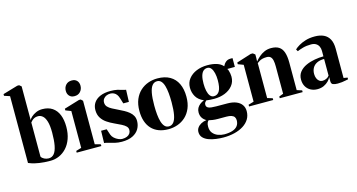

<svg xmlns="http://www.w3.org/2000/svg" viewBox="-108 -1270 3650 1961"><g transform="rotate(-15 1716.5 -290.0)"><path d="M-6 -753V-771L151.5 -817.5H171L193 -799.5V-443Q198.5 -456.5 218.2 -474.8Q238 -493 268.2 -506.8Q298.5 -520.5 334.5 -520.5Q398.5 -520.5 441.2 -491.8Q484 -463 505.5 -409.8Q527 -356.5 527 -283.5Q527 -212.5 507.2 -157.8Q487.5 -103 453.2 -65.5Q419 -28 375 -8.5Q331 11 283 11Q212.5 11 164 3Q115.5 -5 88 -14.2Q60.5 -23.5 53 -27V-733.5ZM275 -462Q251 -462 234.5 -453.5Q218 -445 208.2 -434.5Q198.5 -424 193 -417.5V-57Q202 -40 224 -28.8Q246 -17.5 271 -17.5Q306.5 -17.5 328.8 -44.8Q351 -72 361.5 -126.8Q372 -181.5 372 -262.5Q372 -337.5 358.8 -381Q345.5 -424.5 323.5 -443.2Q301.5 -462 275 -462Z M561 0V-18.5L618 -35.5V-425L560.5 -447V-465L722.5 -514H741L761 -495V-35.5L821.5 -18.5V0ZM689.5 -563Q655 -563 635.8 -584Q616.5 -605 616.5 -637.5Q616.5 -675.5 639.5 -700.5Q662.5 -725.5 701.5 -725.5H702.5Q737.5 -725.5 756.5 -704.8Q775.5 -684 775.5 -651Q775.5 -614.5 752.5 -588.8Q729.5 -563 690.5 -563Z M1036.5 12Q997 12 962 3.5Q927 -5 899.8 -13.5Q872.5 -22 856.5 -22.5L859.5 -151.5H918.5L939.5 -89Q947 -68 965.8 -51.2Q984.5 -34.5 1006.8 -24.8Q1029 -15 1047 -15Q1077 -15 1097.8 -23.8Q1118.5 -32.5 1129.5 -48.5Q1140.5 -64.5 1140.5 -85.5Q1140.5 -107.5 1125.2 -123.5Q1110 -139.5 1080.5 -154.8Q1051 -170 1007 -190Q968.5 -207.5 934.2 -230.8Q900 -254 878.8 -288Q857.5 -322 857.5 -370.5Q857.5 -415 880.5 -448.5Q903.5 -482 947.8 -500.8Q992 -519.5 1055 -519.5Q1097.5 -519.5 1127 -512.8Q1156.5 -506 1177.2 -499Q1198 -492 1214.5 -490L1210 -363H1151L1133 -421Q1126.5 -444.5 1114.5 -460.8Q1102.5 -477 1085.5 -485.5Q1068.5 -494 1048 -494Q1026 -494 1006.8 -485.8Q987.5 -477.5 975.2 -461.2Q963 -445 963 -422Q963 -395 980 -376.5Q997 -358 1024.5 -343.8Q1052 -329.5 1084 -314Q1113.5 -300 1141.5 -284.8Q1169.5 -269.5 1192 -251Q1214.5 -232.5 1227.5 -208.8Q1240.5 -185 1240.5 -153.5Q1240.5 -108.5 1218.8 -70.8Q1197 -33 1152 -10.5Q1107 12 1036.5 12Z M1289.5 -244.5Q1289.5 -315 1311.2 -366.8Q1333 -418.5 1370.2 -452.5Q1407.5 -486.5 1454.5 -503Q1501.5 -519.5 1551.5 -519.5Q1629.5 -519.5 1683 -489Q1736.5 -458.5 1764 -401Q1791.5 -343.5 1791.5 -262.5Q1791.5 -192.5 1769.8 -140.8Q1748 -89 1711 -55.2Q1674 -21.5 1627.2 -5Q1580.5 11.5 1530 11.5Q1473 11.5 1428.2 -5.5Q1383.5 -22.5 1352.5 -55.5Q1321.5 -88.5 1305.5 -136.2Q1289.5 -184 1289.5 -244.5ZM1541.5 -15.5Q1572 -15.5 1591.8 -40.2Q1611.5 -65 1621 -116Q1630.5 -167 1630.5 -246.5Q1630.5 -298 1626.2 -342.8Q1622 -387.5 1612.2 -421Q1602.5 -454.5 1585.2 -473.5Q1568 -492.5 1542 -492.5Q1510.5 -492.5 1490.2 -468Q1470 -443.5 1460.2 -392.2Q1450.5 -341 1450.5 -260Q1450.5 -209 1454.8 -164.8Q1459 -120.5 1469.2 -86.8Q1479.5 -53 1497 -34.2Q1514.5 -15.5 1541.5 -15.5Z M2051 238.5Q2013 238.5 1971.8 233Q1930.5 227.5 1895.2 214.5Q1860 201.5 1838 178.2Q1816 155 1816 119Q1816 94 1830 73.8Q1844 53.5 1869 39.8Q1894 26 1926 21.5Q1898 5 1883.8 -18.5Q1869.5 -42 1869.5 -74.5Q1869.5 -100 1880.2 -119.8Q1891 -139.5 1910 -154.8Q1929 -170 1954.5 -180.5Q1898.5 -204.5 1874 -247Q1849.5 -289.5 1849.5 -340.5Q1849.5 -395.5 1881 -435.2Q1912.5 -475 1964.2 -496.2Q2016 -517.5 2078 -517.5Q2138.5 -517.5 2179.2 -504Q2220 -490.5 2245 -462.5Q2256.5 -488 2276.5 -504.5Q2296.5 -521 2325 -521H2348V-428L2267.5 -427.5Q2273.5 -421.5 2278.2 -406.8Q2283 -392 2286 -374.2Q2289 -356.5 2289 -341.5Q2289 -287 2257.8 -248Q2226.5 -209 2174.8 -188.2Q2123 -167.5 2061 -167.5Q2040.5 -167.5 2017 -169Q1993.5 -170.5 1977.5 -173Q1969 -166 1962.5 -156.8Q1956 -147.5 1956 -132Q1956 -108 1978.8 -98Q2001.5 -88 2059 -88L2176 -87.5Q2231.5 -87.5 2269.8 -72Q2308 -56.5 2328 -28Q2348 0.5 2348 39Q2348 86.5 2325.8 123.2Q2303.5 160 2263 185.8Q2222.5 211.5 2168.2 225Q2114 238.5 2051 238.5ZM2066.5 209.5Q2117.5 209.5 2153 198Q2188.5 186.5 2207 162.8Q2225.5 139 2225.5 103.5Q2225.5 83 2216.2 69Q2207 55 2186.5 47.8Q2166 40.5 2133 40.5H2044Q2014.5 40.5 1989.5 37Q1964.5 33.5 1947.5 29Q1939 37 1932.5 50.8Q1926 64.5 1926 92Q1926 133.5 1947.2 159.2Q1968.5 185 2000.8 197Q2033 209 2066.5 209.5ZM2065 -194Q2103.5 -194 2124 -229.2Q2144.5 -264.5 2144.5 -342.5Q2144.5 -383.5 2136.5 -417.2Q2128.5 -451 2112.8 -471Q2097 -491 2073.5 -491Q2048.5 -491 2030.8 -475.5Q2013 -460 2003.8 -427.8Q1994.5 -395.5 1994.5 -345Q1994.5 -302 2002 -267.8Q2009.5 -233.5 2025.2 -213.8Q2041 -194 2065 -194Z M2441 -35.5V-425L2383.5 -447V-465L2538.5 -514H2560.5L2583 -496.5V-458.5L2581.5 -422Q2600 -445 2625.2 -467.2Q2650.5 -489.5 2683 -503.8Q2715.5 -518 2753.5 -518Q2805 -518 2836.5 -497.8Q2868 -477.5 2882.2 -435.2Q2896.5 -393 2896.5 -326.5V-35.5L2950 -18.5V0H2708V-18.5L2753 -35.5V-325.5Q2753 -362 2747.5 -387.8Q2742 -413.5 2727.8 -427Q2713.5 -440.5 2687.5 -440.5Q2661.5 -440.5 2643.2 -436Q2625 -431.5 2610.8 -423.2Q2596.5 -415 2584 -405V-35.5L2639 -18.5V0H2383.5V-18.5Z M3105.5 10.5Q3065.5 10.5 3034 -6.5Q3002.5 -23.5 2984.8 -54.5Q2967 -85.5 2967 -128Q2967 -175.5 2993.5 -208.2Q3020 -241 3062.8 -260.8Q3105.5 -280.5 3154.8 -289.2Q3204 -298 3249.5 -298V-356Q3249.5 -382.5 3239.5 -403.2Q3229.5 -424 3209.5 -436.2Q3189.5 -448.5 3158 -448.5Q3110 -448.5 3072 -437.8Q3034 -427 3010.5 -416.5L2998 -438.5Q3015.5 -455.5 3045.8 -473.5Q3076 -491.5 3118.2 -504.5Q3160.5 -517.5 3215 -517.5Q3270.5 -517.5 3309.8 -499Q3349 -480.5 3370 -441.5Q3391 -402.5 3391 -340V-31.5L3432 -24.5V-6.5Q3421.5 -4.5 3403.8 -0.8Q3386 3 3364.5 5.8Q3343 8.5 3320 8.5Q3288 8.5 3269.8 0.8Q3251.5 -7 3251.5 -34.5V-78.5Q3243.5 -59 3223.5 -38.2Q3203.5 -17.5 3173.8 -3.5Q3144 10.5 3105.5 10.5ZM3176 -59Q3196.5 -59 3216.8 -67.8Q3237 -76.5 3249.5 -94.5V-270.5Q3204 -270.5 3173 -255.2Q3142 -240 3126.5 -212.5Q3111 -185 3111 -148.5Q3111 -122.5 3119.5 -102.2Q3128 -82 3142.8 -70.5Q3157.5 -59 3176 -59Z"/></g></svg>

Font: Merriweather 144pt
Style: Bold
Weight: 700
Version: Version 2.100